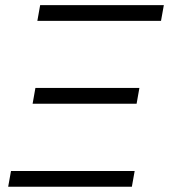

<svg xmlns="http://www.w3.org/2000/svg" viewBox="-20 -713 645 733"><path d="M11.2 0H483.4L494.1 -60.1H22ZM122.6 -633.3H594.7L605.5 -693.4H133.3ZM104.5 -316.9H501.5L512.2 -377.4H115.2Z"/></svg>

Font: Cascadia Code NF Light
Style: Italic
Weight: 300
Italic angle: -10°
Monospace: yes
Designer: Aaron Bell
Foundry: Saja Typeworks
Version: Version 2404.023